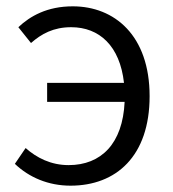

<svg xmlns="http://www.w3.org/2000/svg" viewBox="-20 -574 546 607"><path d="M203 13C347 13 453 -80 453 -270C453 -462 342 -554 210 -554C129 -554 75 -523 38 -488L78 -438C111 -467 149 -488 205 -488C294 -488 359 -429 372 -312H129V-252H374C368 -120 300 -52 197 -52C141 -52 96 -75 61 -106L27 -56C72 -13 133 13 203 13Z"/></svg>

Font: Source Han Sans JP Normal
Style: Regular
Weight: 350
Designer: Ryoko NISHIZUKA 西塚涼子 (kana, bopomofo & ideographs); Paul D. Hunt (Latin, Greek & Cyrillic); Sandoll Communications 산돌커뮤니
Foundry: Adobe
Version: Version 2.002;hotconv 1.0.116;makeotfexe 2.5.65601